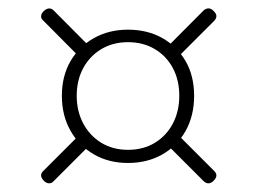

<svg xmlns="http://www.w3.org/2000/svg" viewBox="-20 -557 602 453"><path d="M82 -153.5Q76.5 -148.5 77 -142.5Q77.5 -136.5 83.5 -130.5Q89 -125 95.2 -124.5Q101.5 -124 106.5 -129.5L196 -219L170 -241.5ZM83.5 -531Q77.5 -525.5 77 -519.2Q76.5 -513 82 -508.5L170.5 -419.5L193.5 -445L106.5 -532.5Q101.5 -537.5 95.2 -537Q89 -536.5 83.5 -531ZM484 -531Q478.5 -537 472.5 -537.2Q466.5 -537.5 460.5 -532.5L371 -442.5L396 -418.5L485.5 -508Q491 -514 490.5 -519.8Q490 -525.5 484 -531ZM484 -130.5Q490 -136.5 490.5 -142.2Q491 -148 485.5 -153.5L397 -242L372.5 -217.5L460.5 -129.5Q466.5 -124 472.5 -124.5Q478.5 -125 484 -130.5ZM282 -172.5Q327.5 -172.5 362.8 -192.5Q398 -212.5 418 -248.2Q438 -284 438 -331Q438 -378 417.8 -413Q397.5 -448 362.5 -467.5Q327.5 -487 282 -487Q237 -487 201.8 -467.2Q166.5 -447.5 146.2 -412.5Q126 -377.5 126 -331Q126 -284.5 146.2 -248.8Q166.5 -213 201.5 -192.8Q236.5 -172.5 282 -172.5ZM282 -203.5Q246.5 -203.5 219.2 -220Q192 -236.5 176.5 -265.5Q161 -294.5 161 -331Q161 -368 176.5 -396.5Q192 -425 219.2 -441.2Q246.5 -457.5 282 -457.5Q318 -457.5 345.2 -441.2Q372.5 -425 387.8 -396.5Q403 -368 403 -331Q403 -294.5 387.8 -265.5Q372.5 -236.5 345.2 -220Q318 -203.5 282 -203.5Z"/></svg>

Font: Fraunces ExtraLight
Style: Regular
Weight: 250
Version: Version 1.000;[b76b70a41]